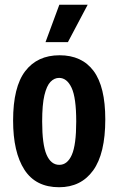

<svg xmlns="http://www.w3.org/2000/svg" viewBox="-20 -773 497 806"><path d="M228 13Q130 13 82.5 -60.5Q35 -134 35 -267Q35 -408 86 -474.5Q137 -541 230 -541Q324 -541 373 -475Q422 -409 422 -272Q422 -128 371 -57.5Q320 13 228 13ZM229 -81Q263 -81 281.5 -123Q300 -165 300 -263Q300 -363 280.5 -404.5Q261 -446 228 -446Q208 -446 192 -429.5Q176 -413 166.5 -373.5Q157 -334 157 -263Q157 -166 175.5 -123.5Q194 -81 229 -81ZM265 -596H171L229 -753H348Z"/></svg>

Font: Bricolage Grotesque 10pt Condensed SemiBold
Style: Regular
Weight: 600
Width: 3
Designer: Mathieu Triay
Foundry: Atelier Triay
Version: Version 1.000; ttfautohint (v1.8.4.7-5d5b);gftools[0.9.32]